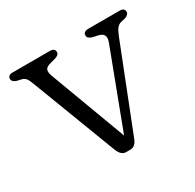

<svg xmlns="http://www.w3.org/2000/svg" viewBox="-114 -545 679 668"><g transform="rotate(-30 225.0 -211.0)"><path d="M230 8H213.5Q194.5 8 183.5 -19L54.5 -357Q47.5 -376.5 42 -383Q36.5 -389.5 28 -392.5L8 -397Q-9 -403 -9 -414Q-9 -429.5 10.5 -429.5H160.5Q179.5 -429.5 179.5 -414Q179.5 -402.5 161 -397L142 -392Q123.5 -387.5 119.8 -378Q116 -368.5 122.5 -351.5L236.5 -45.5L353 -353.5Q364.5 -384.5 334 -392L311.5 -397Q294 -402 294 -414Q294 -429.5 315 -429.5H440Q459.5 -429.5 459.5 -414Q459.5 -403 443 -397L423.5 -392.5Q414.5 -389.5 407.8 -381.2Q401 -373 393 -352.5L260.5 -16Q251 8 230 8Z"/></g></svg>

Font: Fraunces 144pt SuperSoft Light
Style: Regular
Weight: 300
Version: Version 1.000;[0bf87f6ff]